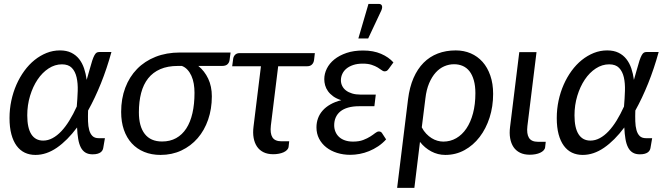

<svg xmlns="http://www.w3.org/2000/svg" viewBox="-20 -766 3325 958"><path d="M495 -27Q494 -21.5 491 -16Q488 -10.5 482 -6Q476 -1.5 466.2 1.2Q456.5 4 442 4Q420.5 4 406.2 -4.8Q392 -13.5 383.2 -30.5Q374.5 -47.5 370.2 -72.5Q366 -97.5 364.5 -130Q316 -65 263.8 -29Q211.5 7 157 7Q127.5 7 103.8 -4.2Q80 -15.5 63 -38.5Q46 -61.5 36.8 -96Q27.5 -130.5 27.5 -177Q27.5 -221.5 36.5 -263.8Q45.5 -306 62 -343.5Q78.5 -381 101.5 -412.5Q124.5 -444 152.5 -466.5Q180.5 -489 212.5 -501.8Q244.5 -514.5 279 -514.5Q312 -514.5 335.5 -503Q359 -491.5 374.8 -471.5Q390.5 -451.5 399.5 -424.8Q408.5 -398 412.5 -367.5L426 -415Q434 -445 440 -463Q446 -481 451.5 -490.8Q457 -500.5 462.5 -503.5Q468 -506.5 475.5 -506.5H536Q513 -423 483.5 -349.8Q454 -276.5 419.5 -214.5Q418.5 -186 419.2 -160.8Q420 -135.5 425.2 -116.8Q430.5 -98 441.5 -87.2Q452.5 -76.5 473 -76.5H503.5ZM195.5 -64.5Q219.5 -64.5 242.2 -76.8Q265 -89 286 -111.2Q307 -133.5 326.2 -164.8Q345.5 -196 363 -234.5Q366.5 -274.5 367.8 -312.5Q369 -350.5 362.2 -380Q355.5 -409.5 338.5 -427.2Q321.5 -445 289 -445Q254 -445 222.5 -424.5Q191 -404 167.5 -369Q144 -334 130 -287.8Q116 -241.5 116 -190.5Q116 -128 136.2 -96.2Q156.5 -64.5 195.5 -64.5Z M969.5 -437Q1000.5 -412 1018.8 -373.5Q1037 -335 1037 -285.5Q1037 -222.5 1018.5 -169Q1000 -115.5 966.2 -76.5Q932.5 -37.5 885.2 -15.2Q838 7 781 7Q736 7 699.5 -8Q663 -23 637.5 -50.8Q612 -78.5 598.2 -118.2Q584.5 -158 584.5 -207.5Q584.5 -273.5 605 -328Q625.5 -382.5 663.8 -421.8Q702 -461 756.2 -482.5Q810.5 -504 878 -504H1130.5L1125.5 -466.5Q1124 -454 1115.2 -445.5Q1106.5 -437 1088 -437ZM950.5 -303Q950.5 -326.5 946.8 -348.2Q943 -370 935 -387.8Q927 -405.5 915.2 -418.2Q903.5 -431 887.5 -437H867.5Q816.5 -437 779.8 -421Q743 -405 719.2 -375Q695.5 -345 684.2 -302Q673 -259 673 -205.5Q673 -135.5 702.2 -97.8Q731.5 -60 788.5 -60Q828.5 -60 858.8 -76.8Q889 -93.5 909.5 -125Q930 -156.5 940.2 -201.5Q950.5 -246.5 950.5 -303Z M1143.5 -473Q1145 -484.5 1153.2 -492.8Q1161.5 -501 1176 -501H1551L1547 -466.5Q1545 -452 1536.2 -443.8Q1527.5 -435.5 1513 -435.5H1368L1331.5 -139.5Q1327 -100.5 1339.2 -80.8Q1351.5 -61 1384.5 -61H1423L1420 -34Q1419 -25 1412.2 -18Q1405.5 -11 1395 -6.2Q1384.5 -1.5 1371.2 1Q1358 3.5 1343.5 3.5Q1315 3.5 1294.8 -6.5Q1274.5 -16.5 1262.2 -34.8Q1250 -53 1245.5 -78.2Q1241 -103.5 1245 -134.5L1282 -435.5H1138.5Z M1559 0ZM1920 -423Q1914 -414.5 1909.2 -412.2Q1904.5 -410 1898 -410Q1892 -410 1884.2 -416Q1876.5 -422 1864.5 -429.2Q1852.5 -436.5 1834.5 -442.5Q1816.5 -448.5 1790 -448.5Q1763 -448.5 1742.8 -441.8Q1722.5 -435 1708.8 -423.8Q1695 -412.5 1688 -397.2Q1681 -382 1681 -365.5Q1681 -350.5 1687.5 -337.2Q1694 -324 1706.5 -314.5Q1719 -305 1737.2 -299.5Q1755.5 -294 1779 -294H1855L1848 -236H1772Q1740.5 -236 1717 -229.2Q1693.5 -222.5 1678.2 -210Q1663 -197.5 1655.2 -180Q1647.5 -162.5 1647.5 -141Q1647.5 -123.5 1653.8 -108.5Q1660 -93.5 1672 -82.5Q1684 -71.5 1701.5 -65.5Q1719 -59.5 1741.5 -59.5Q1771.5 -59.5 1792.2 -67.5Q1813 -75.5 1827.5 -84.8Q1842 -94 1852 -102Q1862 -110 1870.5 -110Q1881 -110 1886 -102L1906.5 -70.5Q1888.5 -50.5 1866.8 -36Q1845 -21.5 1821.8 -12Q1798.5 -2.5 1774.5 2Q1750.5 6.5 1728 6.5Q1692.5 6.5 1661.5 -3.2Q1630.5 -13 1607.8 -31Q1585 -49 1572 -74.2Q1559 -99.5 1559 -130.5Q1559 -154.5 1566.8 -175.8Q1574.5 -197 1590 -214.5Q1605.5 -232 1628.8 -245.2Q1652 -258.5 1683 -266Q1659 -273.5 1642.8 -285.2Q1626.5 -297 1616.5 -311Q1606.5 -325 1602.2 -340.5Q1598 -356 1598 -371Q1598 -398 1610.8 -423.8Q1623.5 -449.5 1648.2 -469.5Q1673 -489.5 1709 -501.8Q1745 -514 1791.5 -514Q1843 -514 1881.2 -497.5Q1919.5 -481 1943 -454.5ZM1768 -574 1818.5 -746.5H1869.5Q1882 -746.5 1885.5 -737.8Q1889 -729 1883 -714.5L1817 -574Z M2016 -271Q2023.5 -331 2043.2 -376.5Q2063 -422 2093.5 -452.8Q2124 -483.5 2164.5 -499Q2205 -514.5 2254 -514.5Q2294.5 -514.5 2328.8 -499.8Q2363 -485 2387.8 -457.2Q2412.5 -429.5 2426.5 -389Q2440.5 -348.5 2440.5 -297.5Q2440.5 -234.5 2422.8 -179.2Q2405 -124 2373.2 -82.5Q2341.5 -41 2297.8 -17Q2254 7 2202 7Q2164.5 7 2131.8 -10.5Q2099 -28 2075.5 -58L2047.5 171.5H1961.5ZM2084.5 -130.5Q2094 -112 2106.8 -98.8Q2119.5 -85.5 2133.5 -76.8Q2147.5 -68 2162.5 -63.8Q2177.5 -59.5 2192 -59.5Q2227 -59.5 2256.5 -76.5Q2286 -93.5 2307.2 -125Q2328.5 -156.5 2340.2 -201Q2352 -245.5 2352 -301Q2352 -338 2344.2 -365.2Q2336.5 -392.5 2322.8 -410.2Q2309 -428 2289.2 -436.8Q2269.5 -445.5 2245.5 -445.5Q2220 -445.5 2196.5 -435.2Q2173 -425 2154 -404Q2135 -383 2121.2 -350.8Q2107.5 -318.5 2102.5 -274.5Z M2571 -506H2657L2611.5 -137Q2607 -98.5 2619.2 -78.5Q2631.5 -58.5 2664.5 -58.5H2703L2700 -31.5Q2699 -22.5 2692.2 -15.5Q2685.5 -8.5 2675.2 -3.8Q2665 1 2651.5 3.5Q2638 6 2623.5 6Q2595 6 2574.8 -4Q2554.5 -14 2542.2 -32.2Q2530 -50.5 2525.5 -76Q2521 -101.5 2525 -132.5Z M3225.5 -27Q3224.5 -21.5 3221.5 -16Q3218.5 -10.5 3212.5 -6Q3206.5 -1.5 3196.8 1.2Q3187 4 3172.5 4Q3151 4 3136.8 -4.8Q3122.5 -13.5 3113.8 -30.5Q3105 -47.5 3100.8 -72.5Q3096.5 -97.5 3095 -130Q3046.5 -65 2994.2 -29Q2942 7 2887.5 7Q2858 7 2834.2 -4.2Q2810.5 -15.5 2793.5 -38.5Q2776.5 -61.5 2767.2 -96Q2758 -130.5 2758 -177Q2758 -221.5 2767 -263.8Q2776 -306 2792.5 -343.5Q2809 -381 2832 -412.5Q2855 -444 2883 -466.5Q2911 -489 2943 -501.8Q2975 -514.5 3009.5 -514.5Q3042.5 -514.5 3066 -503Q3089.5 -491.5 3105.2 -471.5Q3121 -451.5 3130 -424.8Q3139 -398 3143 -367.5L3156.5 -415Q3164.5 -445 3170.5 -463Q3176.5 -481 3182 -490.8Q3187.5 -500.5 3193 -503.5Q3198.5 -506.5 3206 -506.5H3266.5Q3243.5 -423 3214 -349.8Q3184.5 -276.5 3150 -214.5Q3149 -186 3149.8 -160.8Q3150.5 -135.5 3155.8 -116.8Q3161 -98 3172 -87.2Q3183 -76.5 3203.5 -76.5H3234ZM2926 -64.5Q2950 -64.5 2972.8 -76.8Q2995.5 -89 3016.5 -111.2Q3037.5 -133.5 3056.8 -164.8Q3076 -196 3093.5 -234.5Q3097 -274.5 3098.2 -312.5Q3099.5 -350.5 3092.8 -380Q3086 -409.5 3069 -427.2Q3052 -445 3019.5 -445Q2984.5 -445 2953 -424.5Q2921.5 -404 2898 -369Q2874.5 -334 2860.5 -287.8Q2846.5 -241.5 2846.5 -190.5Q2846.5 -128 2866.8 -96.2Q2887 -64.5 2926 -64.5Z"/></svg>

Font: Lato
Style: Italic
Weight: 400
Italic angle: -7°
Designer: Lukasz Dziedzic
Foundry: tyPoland Lukasz Dziedzic
Version: Version 2.007; 2014-02-27